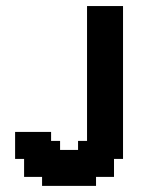

<svg xmlns="http://www.w3.org/2000/svg" viewBox="-20 -608 481 628"><path d="M352.9 -117.6H382.4V-88.2H352.9ZM323.5 -117.6H352.9V-88.2H323.5ZM294.1 -117.6H323.5V-88.2H294.1ZM294.1 -88.2H323.5V-58.8H294.1ZM323.5 -88.2H352.9V-58.8H323.5ZM294.1 -58.8H323.5V-29.4H294.1ZM264.7 -58.8H294.1V-29.4H264.7ZM323.5 -58.8H352.9V-29.4H323.5ZM264.7 -29.4H294.1V0H264.7ZM235.3 -29.4H264.7V0H235.3ZM205.9 -29.4H235.3V0H205.9ZM176.5 -29.4H205.9V0H176.5ZM147.1 -29.4H176.5V0H147.1ZM117.6 -29.4H147.1V0H117.6ZM117.6 -58.8H147.1V-29.4H117.6ZM88.2 -58.8H117.6V-29.4H88.2ZM58.8 -58.8H88.2V-29.4H58.8ZM58.8 -88.2H88.2V-58.8H58.8ZM88.2 -88.2H117.6V-58.8H88.2ZM117.6 -88.2H147.1V-58.8H117.6ZM147.1 -88.2H176.5V-58.8H147.1ZM176.5 -88.2H205.9V-58.8H176.5ZM205.9 -88.2H235.3V-58.8H205.9ZM235.3 -88.2H264.7V-58.8H235.3ZM264.7 -88.2H294.1V-58.8H264.7ZM235.3 -58.8H264.7V-29.4H235.3ZM205.9 -58.8H235.3V-29.4H205.9ZM176.5 -58.8H205.9V-29.4H176.5ZM147.1 -58.8H176.5V-29.4H147.1ZM88.2 -117.6H117.6V-88.2H88.2ZM58.8 -117.6H88.2V-88.2H58.8ZM29.4 -117.6H58.8V-88.2H29.4ZM88.2 -147.1H117.6V-117.6H88.2ZM117.6 -147.1H147.1V-117.6H117.6ZM147.1 -147.1H176.5V-117.6H147.1ZM147.1 -117.6H176.5V-88.2H147.1ZM117.6 -117.6H147.1V-88.2H117.6ZM58.8 -147.1H88.2V-117.6H58.8ZM58.8 -176.5H88.2V-147.1H58.8ZM29.4 -176.5H58.8V-147.1H29.4ZM29.4 -147.1H58.8V-117.6H29.4ZM117.6 -176.5H147.1V-147.1H117.6ZM88.2 -176.5H117.6V-147.1H88.2ZM176.5 -117.6H205.9V-88.2H176.5ZM205.9 -117.6H235.3V-88.2H205.9ZM235.3 -117.6H264.7V-88.2H235.3ZM264.7 -117.6H294.1V-88.2H264.7ZM264.7 -147.1H294.1V-117.6H264.7ZM235.3 -147.1H264.7V-117.6H235.3ZM294.1 -147.1H323.5V-117.6H294.1ZM323.5 -147.1H352.9V-117.6H323.5ZM323.5 -176.5H352.9V-147.1H323.5ZM352.9 -176.5H382.4V-147.1H352.9ZM352.9 -205.9H382.4V-176.5H352.9ZM352.9 -147.1H382.4V-117.6H352.9ZM352.9 -235.3H382.4V-205.9H352.9ZM352.9 -264.7H382.4V-235.3H352.9ZM352.9 -294.1H382.4V-264.7H352.9ZM352.9 -323.5H382.4V-294.1H352.9ZM352.9 -352.9H382.4V-323.5H352.9ZM323.5 -352.9H352.9V-323.5H323.5ZM323.5 -382.4H352.9V-352.9H323.5ZM294.1 -352.9H323.5V-323.5H294.1ZM264.7 -352.9H294.1V-323.5H264.7ZM264.7 -323.5H294.1V-294.1H264.7ZM264.7 -294.1H294.1V-264.7H264.7ZM264.7 -264.7H294.1V-235.3H264.7ZM264.7 -235.3H294.1V-205.9H264.7ZM264.7 -205.9H294.1V-176.5H264.7ZM264.7 -176.5H294.1V-147.1H264.7ZM294.1 -176.5H323.5V-147.1H294.1ZM294.1 -205.9H323.5V-176.5H294.1ZM323.5 -205.9H352.9V-176.5H323.5ZM323.5 -235.3H352.9V-205.9H323.5ZM323.5 -264.7H352.9V-235.3H323.5ZM323.5 -294.1H352.9V-264.7H323.5ZM294.1 -323.5H323.5V-294.1H294.1ZM294.1 -294.1H323.5V-264.7H294.1ZM294.1 -264.7H323.5V-235.3H294.1ZM294.1 -235.3H323.5V-205.9H294.1ZM323.5 -323.5H352.9V-294.1H323.5ZM352.9 -382.4H382.4V-352.9H352.9ZM352.9 -411.8H382.4V-382.4H352.9ZM352.9 -441.2H382.4V-411.8H352.9ZM352.9 -470.6H382.4V-441.2H352.9ZM352.9 -500H382.4V-470.6H352.9ZM323.5 -500H352.9V-470.6H323.5ZM323.5 -529.4H352.9V-500H323.5ZM323.5 -558.8H352.9V-529.4H323.5ZM294.1 -558.8H323.5V-529.4H294.1ZM264.7 -558.8H294.1V-529.4H264.7ZM294.1 -382.4H323.5V-352.9H294.1ZM294.1 -411.8H323.5V-382.4H294.1ZM294.1 -441.2H323.5V-411.8H294.1ZM323.5 -441.2H352.9V-411.8H323.5ZM323.5 -470.6H352.9V-441.2H323.5ZM323.5 -411.8H352.9V-382.4H323.5ZM264.7 -382.4H294.1V-352.9H264.7ZM264.7 -411.8H294.1V-382.4H264.7ZM294.1 -470.6H323.5V-441.2H294.1ZM264.7 -470.6H294.1V-441.2H264.7ZM264.7 -441.2H294.1V-411.8H264.7ZM264.7 -529.4H294.1V-500H264.7ZM294.1 -529.4H323.5V-500H294.1ZM294.1 -500H323.5V-470.6H294.1ZM264.7 -500H294.1V-470.6H264.7ZM264.7 -588.2H294.1V-558.8H264.7ZM294.1 -588.2H323.5V-558.8H294.1ZM323.5 -588.2H352.9V-558.8H323.5ZM352.9 -588.2H382.4V-558.8H352.9ZM352.9 -558.8H382.4V-529.4H352.9ZM352.9 -529.4H382.4V-500H352.9Z"/></svg>

Font: Jersey 20
Style: Regular
Weight: 400
Designer: Sarah Cadigan-Fried
Version: Version 1.000; ttfautohint (v1.8.4.7-5d5b)